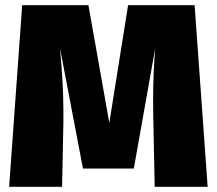

<svg xmlns="http://www.w3.org/2000/svg" viewBox="-20 -716 831 736"><path d="M776 0H573L568 -247Q567 -276 567 -334Q567 -436 575 -531L493 -70H298L210 -531Q223 -392 223 -293V-248L218 0H15L65 -696H319L399 -245L471 -696H726Z"/></svg>

Font: Fira Sans Black
Style: Regular
Weight: 900
Designer: Carrois Corporate & Edenspiekermann AG
Foundry: Carrois Corporate GbR & Edenspiekermann AG
Version: Version 4.203